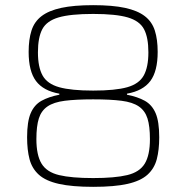

<svg xmlns="http://www.w3.org/2000/svg" viewBox="-20 -716 722 744"><path d="M341 8Q259 8 208 -3.5Q157 -15 130.5 -39Q104 -63 94.5 -99Q85 -135 85 -184Q85 -245 99 -277.5Q113 -310 141 -325.5Q169 -341 210 -349V-353Q148 -364 119.5 -402Q91 -440 91 -515Q91 -563 102 -597.5Q113 -632 141 -653.5Q169 -675 217.5 -685.5Q266 -696 341 -696Q416 -696 464.5 -685.5Q513 -675 541 -653.5Q569 -632 580 -597.5Q591 -563 591 -515Q591 -440 562.5 -402Q534 -364 472 -353V-349Q513 -341 541 -325.5Q569 -310 583 -277.5Q597 -245 597 -184Q597 -135 587.5 -99Q578 -63 551.5 -39Q525 -15 474.5 -3.5Q424 8 341 8ZM341 -26Q425 -26 473 -37.5Q521 -49 541 -82Q561 -115 561 -177Q561 -227 551.5 -257Q542 -287 518 -303.5Q494 -320 451 -325.5Q408 -331 341 -331Q274 -331 231 -325.5Q188 -320 164 -303.5Q140 -287 130.5 -257Q121 -227 121 -177Q121 -115 141 -82Q161 -49 209 -37.5Q257 -26 341 -26ZM341 -365Q427 -365 473 -378Q519 -391 537 -423.5Q555 -456 555 -513Q555 -571 538 -603Q521 -635 475 -648.5Q429 -662 341 -662Q253 -662 207 -648.5Q161 -635 144 -603Q127 -571 127 -513Q127 -456 145 -423.5Q163 -391 209.5 -378Q256 -365 341 -365Z"/></svg>

Font: Saira Thin
Style: Regular
Weight: 100
Designer: Hector Gatti with collaboration of the Omnibus-Type team
Foundry: Omnibus-Type
Version: Version 1.101